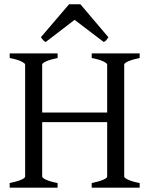

<svg xmlns="http://www.w3.org/2000/svg" viewBox="-20 -860 694 880"><path d="M24.4 0V-21Q57.6 -27.8 76.4 -35.9Q95.2 -43.9 95.2 -50.8V-564Q95.2 -569.8 77.4 -578.6Q59.6 -587.4 24.4 -594.2V-615.2H244.1V-594.2Q210.9 -587.4 192.1 -579.1Q173.3 -570.8 173.3 -564V-344.2H471.2V-564Q471.2 -569.8 453.4 -578.6Q435.5 -587.4 400.4 -594.2V-615.2H620.1V-594.2Q586.9 -587.4 568.1 -579.1Q549.3 -570.8 549.3 -564V-50.8Q549.3 -44.9 567.1 -36.4Q585 -27.8 620.1 -21V0H400.4V-21Q433.6 -27.8 452.4 -35.9Q471.2 -43.9 471.2 -50.8V-300.3H173.3V-50.8Q173.3 -44.9 190.9 -36.4Q208.5 -27.8 244.1 -21V0ZM476.6 -689.5Q470.7 -680.2 467.3 -675.8Q463.9 -671.4 455.6 -667.5L321.8 -769L189.5 -667.5Q185.5 -669.4 182.9 -671.4Q180.2 -673.3 178 -675.8Q175.8 -678.2 173.3 -681.6Q170.9 -685.1 167.5 -689.5L296.4 -840.3H348.6Z"/></svg>

Font: Gentium Plus Eur
Style: Regular
Weight: 400
Designer: J. Victor Gaultney, Annie Olsen, Iska Routamaa, Becca Hirsbrunner
Foundry: SIL International
Version: Version 5.000